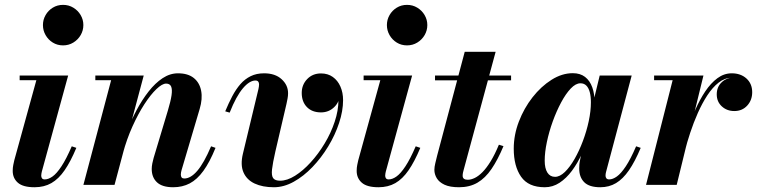

<svg xmlns="http://www.w3.org/2000/svg" viewBox="-20 -778 3186 808"><path d="M125.3 10Q77 10 55.3 -9Q33.5 -28 33.5 -59Q33.5 -72.3 35.9 -84Q38.2 -95.8 40.2 -103.8L133 -440.5H62.7V-460H266.8L156 -55.8Q155 -51.8 154.3 -47.3Q153.5 -42.8 153.5 -38.8Q153.5 -32 156.9 -27.5Q160.3 -23 168.3 -23Q183.8 -23 201.1 -35.3Q218.5 -47.5 238.6 -78Q258.8 -108.5 282 -162.3L301.3 -155.8Q277.3 -98.3 252 -61.6Q226.8 -25 196.3 -7.5Q165.8 10 125.3 10ZM245.3 -587Q221.3 -587 202.1 -598.9Q183 -610.7 171.9 -630.2Q160.7 -649.7 160.7 -672.5Q160.7 -695.2 171.9 -714.6Q183 -734 202.1 -745.7Q221.3 -757.5 245.3 -757.5Q269.3 -757.5 288.6 -745.7Q308 -734 319.4 -714.6Q330.8 -695.2 330.8 -672.5Q330.8 -649.7 319.4 -630.2Q308 -610.7 288.6 -598.9Q269.3 -587 245.3 -587Z M708.8 10Q663 10 640.8 -10.6Q618.5 -31.3 618.5 -67Q618.5 -77.8 621.1 -90.8Q623.7 -103.8 626.5 -113.3L686.5 -313Q698.2 -351.8 701.9 -376.9Q705.5 -402 700.1 -414.1Q694.7 -426.2 679 -426.2Q662.5 -426.2 638.3 -403.1Q614 -380 587.6 -339.4Q561.3 -298.7 537.4 -245.8Q513.5 -192.8 497.3 -133H484Q495.5 -176.5 513.4 -223.4Q531.3 -270.3 554.5 -314Q577.8 -357.8 605.4 -393Q633 -428.3 664.1 -448.9Q695.3 -469.5 728.8 -469.5Q771 -469.5 795.5 -449.8Q820 -430 826.5 -396Q833 -362 820.3 -319.5L744.3 -62.8Q743 -58.8 742 -53.3Q741 -47.8 741 -43.8Q741 -35.5 744.4 -31.1Q747.8 -26.8 755.5 -26.8Q782.5 -26.8 810.4 -59.3Q838.3 -91.8 868.3 -162.3L887 -155.8Q862.5 -95.5 836 -59Q809.5 -22.5 778.5 -6.2Q747.5 10 708.8 10ZM331 0 447.7 -440.5H381.2V-460H584.8L462 0Z M1132.8 10Q1084.8 10 1051.4 -5.7Q1018 -21.5 1004.5 -52.9Q991 -84.2 1002.2 -131L1067.7 -403.7Q1068.7 -408.2 1069.5 -413.9Q1070.2 -419.5 1070.2 -423Q1070.2 -430.2 1066.6 -434.7Q1063 -439.2 1054.7 -439.2Q1042.8 -439.2 1029.5 -431.1Q1016.3 -423 1002.3 -406.5Q988.3 -390 974.3 -364.5Q960.3 -339 946.5 -304L927.8 -309.5Q942 -343.7 957.4 -373Q972.8 -402.2 991.6 -423.9Q1010.5 -445.5 1035 -457.5Q1059.5 -469.5 1091.3 -469.5Q1138 -469.5 1165.1 -444.7Q1192.3 -420 1192.3 -385.7Q1192.3 -374.7 1190.1 -363Q1188 -351.2 1185.5 -340.5L1138.8 -140.3Q1127.8 -92 1124.8 -65.4Q1121.8 -38.7 1129.8 -28.1Q1137.8 -17.5 1158.8 -17.5Q1188.3 -17.5 1221.8 -38.5Q1255.3 -59.5 1287.5 -94.9Q1319.8 -130.2 1346.3 -174.4Q1372.8 -218.5 1388.5 -265.7Q1404.3 -313 1404.3 -356.5Q1404.3 -384.5 1394.5 -405.2Q1384.8 -426 1368.1 -437.5Q1351.5 -449 1330.8 -449V-468Q1353.8 -468 1371.6 -456.7Q1389.5 -445.5 1399.6 -426.2Q1409.8 -407 1409.8 -383.2Q1409.8 -350 1386.8 -327.5Q1363.8 -305 1330.8 -305Q1293.5 -305 1271.6 -327.4Q1249.8 -349.7 1249.8 -387Q1249.8 -421.2 1272.6 -445.1Q1295.5 -469 1330.8 -469Q1359.8 -469 1380.6 -454.1Q1401.5 -439.2 1412.6 -413.7Q1423.8 -388.2 1423.8 -356.5Q1423.8 -311 1407 -260.4Q1390.3 -209.7 1361.1 -161.7Q1332 -113.7 1294.8 -74.9Q1257.5 -36 1215.9 -13Q1174.3 10 1132.8 10Z M1572.8 10Q1524.5 10 1502.8 -9Q1481 -28 1481 -59Q1481 -72.3 1483.4 -84Q1485.7 -95.8 1487.7 -103.8L1580.5 -440.5H1510.2V-460H1714.3L1603.5 -55.8Q1602.5 -51.8 1601.8 -47.3Q1601 -42.8 1601 -38.8Q1601 -32 1604.4 -27.5Q1607.8 -23 1615.8 -23Q1631.3 -23 1648.6 -35.3Q1666 -47.5 1686.1 -78Q1706.3 -108.5 1729.5 -162.3L1748.8 -155.8Q1724.8 -98.3 1699.5 -61.6Q1674.3 -25 1643.8 -7.5Q1613.3 10 1572.8 10ZM1692.8 -587Q1668.8 -587 1649.6 -598.9Q1630.5 -610.7 1619.4 -630.2Q1608.2 -649.7 1608.2 -672.5Q1608.2 -695.2 1619.4 -714.6Q1630.5 -734 1649.6 -745.7Q1668.8 -757.5 1692.8 -757.5Q1716.8 -757.5 1736.1 -745.7Q1755.5 -734 1766.9 -714.6Q1778.3 -695.2 1778.3 -672.5Q1778.3 -649.7 1766.9 -630.2Q1755.5 -610.7 1736.1 -598.9Q1716.8 -587 1692.8 -587Z M1912 10Q1873.5 10 1850.7 -0.6Q1828 -11.3 1818 -28.1Q1808 -45 1808 -63.3Q1808 -75 1811.9 -91.3Q1815.7 -107.5 1819.5 -122.5L1935.7 -560H2065.8L1931.5 -64Q1930 -58.8 1928.5 -52.1Q1927 -45.5 1927 -38.5Q1927 -21.5 1948.5 -21.5Q1962 -21.5 1977.9 -29.1Q1993.8 -36.8 2010.5 -53.7Q2027.3 -70.7 2044.8 -99.1Q2062.3 -127.5 2079.5 -169L2098.8 -163Q2074.8 -105.5 2048.5 -67Q2022.3 -28.5 1989.3 -9.2Q1956.3 10 1912 10ZM1810.7 -440V-460H2130.8V-440Z M2272.5 10Q2203.7 10 2172.9 -34.3Q2142 -78.5 2142 -152.5Q2142 -210 2163.5 -266.2Q2185 -322.5 2221 -368.5Q2257 -414.5 2301.1 -442.2Q2345.2 -470 2390.5 -470Q2421.7 -470 2442.1 -454.3Q2462.5 -438.5 2472.5 -410.4Q2482.5 -382.3 2482.5 -344.5Q2482.5 -319.5 2476.4 -283.6Q2470.2 -247.8 2458 -207.9Q2445.7 -168 2428 -129.4Q2410.3 -90.8 2386.9 -59.3Q2363.5 -27.8 2334.9 -8.9Q2306.2 10 2272.5 10ZM2315.8 -33.8Q2336 -33.8 2357.3 -54.4Q2378.5 -75 2398 -109.1Q2417.5 -143.3 2433.1 -184.8Q2448.7 -226.3 2457.7 -268.6Q2466.7 -311 2466.7 -347.5Q2466.7 -372 2462 -390Q2457.2 -408 2447.6 -417.7Q2438 -427.5 2422.5 -427.5Q2402.8 -427.5 2381.8 -405.4Q2360.8 -383.2 2341.3 -346.7Q2321.8 -310.2 2306.1 -266.9Q2290.5 -223.5 2281.4 -180.2Q2272.3 -137 2272.3 -101.7Q2272.3 -69.5 2283.6 -51.6Q2295 -33.8 2315.8 -33.8ZM2506.3 10Q2460 10 2438.7 -11.1Q2417.5 -32.3 2417.5 -68.8Q2417.5 -78.3 2418.1 -85.4Q2418.7 -92.5 2419.7 -97.5L2435 -174.8L2460.7 -254.3L2474.7 -340.3L2503.7 -460H2638.3L2530.3 -53.8Q2528.3 -46.3 2528.3 -38.5Q2528.3 -32.3 2531.9 -27.6Q2535.5 -23 2543.5 -23Q2558.8 -23 2576.1 -35.4Q2593.5 -47.8 2613.6 -78.1Q2633.8 -108.5 2657 -162.3L2676.3 -155.8Q2652.3 -98.3 2627 -61.6Q2601.8 -25 2572.5 -7.5Q2543.3 10 2506.3 10Z M2698.7 0 2810.7 -440.5H2732.7V-460H2940.3L2827.8 0ZM2850.8 -142.7Q2860 -183.2 2873.8 -228.2Q2887.5 -273.2 2906.1 -316Q2924.8 -358.7 2948 -393.5Q2971.3 -428.2 2999.1 -448.9Q3027 -469.5 3059.3 -469.5Q3097.3 -469.5 3121.4 -447.6Q3145.5 -425.7 3145.5 -390Q3145.5 -356.5 3124.5 -333.6Q3103.5 -310.7 3070.3 -310.7Q3039 -310.7 3017.6 -330.4Q2996.3 -350 2996.3 -381Q2996.3 -412.2 3017.4 -432.1Q3038.5 -452 3071.3 -452Q3102.8 -452 3123.6 -436.1Q3144.5 -420.2 3144.5 -390L3125 -390.2Q3125 -418 3107.1 -434.2Q3089.3 -450.5 3058.8 -450.5Q3029.8 -450.5 3004 -430.2Q2978.3 -410 2956.4 -376.4Q2934.5 -342.7 2916.5 -302Q2898.5 -261.2 2884.8 -219.7Q2871 -178.2 2862.3 -142.7Z"/></svg>

Font: Bodoni Moda
Style: Italic
Weight: 400
Italic angle: -13°
Designer: Owen Earl
Foundry: indestructible type
Version: Version 2.005